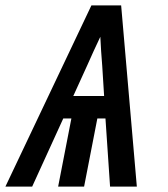

<svg xmlns="http://www.w3.org/2000/svg" viewBox="-51 -690 621 710"><path d="M-31 0 287 -670H397L455 0H356L339 -252H309L260 0H164L213 -252H183L68 0ZM334 -335 327 -447Q325 -474 323 -500.5Q321 -527 320 -554Q307 -527 295 -500.5Q283 -474 271 -447L220 -335Z"/></svg>

Font: Lode Dark Term
Style: Bold Italic
Weight: 700
Italic angle: -11°
Monospace: yes
Designer: Belleve Invis
Foundry: Belleve Invis
Version: Version 29.2.0